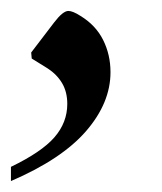

<svg xmlns="http://www.w3.org/2000/svg" viewBox="-25 -138 296 351"><path d="M-5 193V167Q51 140 74.5 113Q98 86 98 52Q98 30 88.5 14Q79 -2 62 -13L33 -31L32 -42L74 -97Q90 -118 100 -118Q108 -118 122 -109Q150 -92 163.5 -65Q177 -38 177 -6Q177 50 132.5 101.5Q88 153 -5 193Z"/></svg>

Font: Spectral
Style: Bold Italic
Weight: 700
Italic angle: -10°
Designer: Jean-Baptiste Levee
Foundry: Production Type
Version: Version 2.001